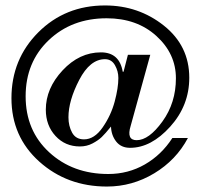

<svg xmlns="http://www.w3.org/2000/svg" viewBox="-20 -666 735 704"><path d="M674 -381Q674 -279 604 -201.5Q534 -124 457 -124Q424 -124 406 -147Q388 -170 387 -202Q366 -176 353 -163.5Q340 -151 319 -140Q298 -129 273 -129Q219 -129 183.5 -167.5Q148 -206 148 -264Q148 -342 209.5 -408Q271 -474 350 -474Q418 -474 430 -403H433L449 -465H531L459 -204Q443 -152 481 -152Q526 -152 575.5 -220.5Q625 -289 625 -379Q625 -469 553.5 -534Q482 -599 371 -599Q243 -599 158.5 -518.5Q74 -438 74 -313Q74 -187 160.5 -107.5Q247 -28 377 -28Q450 -28 511 -63Q572 -98 612 -160H669Q626 -79 545.5 -30.5Q465 18 372 18Q226 18 124 -73.5Q22 -165 22 -306Q22 -449 120.5 -547.5Q219 -646 365 -646Q488 -646 581 -572Q674 -498 674 -381ZM414 -380Q414 -405 401.5 -427Q389 -449 365 -449Q310 -449 270.5 -373Q231 -297 231 -236Q231 -204 244.5 -179.5Q258 -155 288 -155Q326 -155 356.5 -199Q387 -243 400.5 -293.5Q414 -344 414 -380Z"/></svg>

Font: GFS Artemisia
Style: Bold
Weight: 700
Designer: Designed by Takis Katsoulidis.
Foundry: Designed by Takis Katsoulidis.
Version: Version 1.0